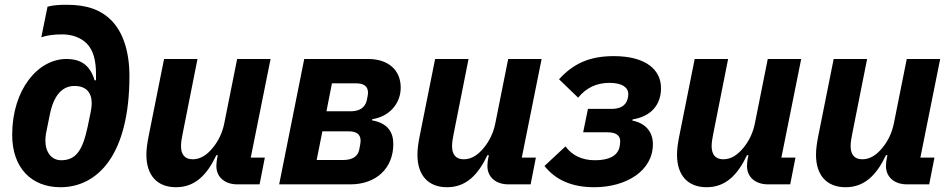

<svg xmlns="http://www.w3.org/2000/svg" viewBox="-20 -772 3979 804"><path d="M233 12C388 12 522 -122 522 -454C522 -558 494 -639 446 -687C402 -731 344 -752 260 -752C224 -752 201 -750 179 -744L153 -616C177 -624 205 -628 241 -628C283 -628 319 -614 343 -590C371 -562 382 -518 382 -462V-436H376C358 -496 322 -525 258 -525C139 -525 31 -397 31 -207C31 -69 112 12 233 12ZM236 -101C196 -101 170 -134 170 -184C170 -197 172 -209 173 -215L189 -294C205 -372 240 -412 292 -412C340 -412 364 -385 364 -340C364 -324 361 -310 359 -299L347 -241C326 -142 298 -101 236 -101Z M667 -525 602 -200C597 -173 593 -150 593 -124C593 -38 638 12 717 12C797 12 847 -40 886 -122H892L889 -107C888 -102 886 -88 886 -77C886 -28 924 0 974 0H1067L1089 -112H1030L1113 -525H973L919 -255C911 -215 894 -181 871 -153C848 -125 821 -105 787 -105C753 -105 738 -126 738 -160C738 -175 741 -194 745 -213L807 -525Z M1149 0H1447C1556 0 1627 -68 1627 -169C1627 -216 1606 -256 1538 -268L1539 -273C1611 -284 1658 -339 1658 -405C1658 -479 1606 -525 1521 -525H1254ZM1306 -102 1330 -222H1440C1471 -222 1490 -211 1490 -183C1490 -175 1487 -157 1484 -144C1478 -116 1454 -102 1417 -102ZM1347 -306 1370 -423H1471C1502 -423 1521 -412 1521 -384C1521 -376 1518 -361 1516 -352C1509 -321 1485 -306 1448 -306Z M1802 -525 1737 -200C1732 -173 1728 -150 1728 -124C1728 -38 1773 12 1852 12C1932 12 1982 -40 2021 -122H2027L2024 -107C2023 -102 2021 -88 2021 -77C2021 -28 2059 0 2109 0H2202L2224 -112H2165L2248 -525H2108L2054 -255C2046 -215 2029 -181 2006 -153C1983 -125 1956 -105 1922 -105C1888 -105 1873 -126 1873 -160C1873 -175 1876 -194 1880 -213L1942 -525Z M2468 12C2603 12 2714 -57 2714 -168C2714 -223 2680 -257 2628 -267L2629 -272C2705 -284 2748 -332 2748 -403C2748 -479 2686 -537 2550 -537C2449 -537 2381 -506 2321 -440L2401 -363C2435 -405 2479 -425 2532 -425C2587 -425 2611 -405 2611 -378C2611 -371 2610 -364 2608 -357C2599 -326 2573 -316 2540 -316H2442L2422 -218H2524C2562 -218 2577 -203 2577 -181C2577 -173 2576 -163 2574 -155C2565 -119 2530 -101 2471 -101C2415 -101 2374 -123 2348 -159L2260 -77C2306 -19 2374 12 2468 12Z M2889 -525 2824 -200C2819 -173 2815 -150 2815 -124C2815 -38 2860 12 2939 12C3019 12 3069 -40 3108 -122H3114L3111 -107C3110 -102 3108 -88 3108 -77C3108 -28 3146 0 3196 0H3289L3311 -112H3252L3335 -525H3195L3141 -255C3133 -215 3116 -181 3093 -153C3070 -125 3043 -105 3009 -105C2975 -105 2960 -126 2960 -160C2960 -175 2963 -194 2967 -213L3029 -525Z M3471 -525 3406 -200C3401 -173 3397 -150 3397 -124C3397 -38 3442 12 3521 12C3601 12 3651 -40 3690 -122H3696L3693 -107C3692 -102 3690 -88 3690 -77C3690 -28 3728 0 3778 0H3871L3893 -112H3834L3917 -525H3777L3723 -255C3715 -215 3698 -181 3675 -153C3652 -125 3625 -105 3591 -105C3557 -105 3542 -126 3542 -160C3542 -175 3545 -194 3549 -213L3611 -525Z"/></svg>

Font: LVC Sans
Style: Bold Italic
Weight: 700
Italic angle: -11.31°
Designer: Mike Abbink, Paul van der Laan, Pieter van Rosmalen
Foundry: Bold Monday
Version: Version 3.0